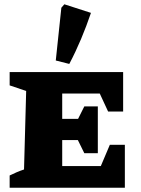

<svg xmlns="http://www.w3.org/2000/svg" viewBox="-20 -875 657 895"><path d="M492 -200H562V0H25V-57Q41 -65 57.5 -72Q74 -79 92 -85L102 -451L25 -477V-539H554V-355H484L445 -439H270V-321H344L373 -379H436V-161H373L343 -222H270V-101H450ZM303 -577 240 -593 266 -839 280 -855 404 -815Q383 -753 358 -693.5Q333 -634 303 -577Z"/></svg>

Font: Piazzolla SC ExtraBold
Style: Regular
Weight: 800
Designer: Juan Pablo del Peral
Foundry: Huerta Tipografica
Version: Version 1.330